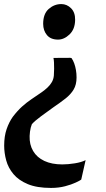

<svg xmlns="http://www.w3.org/2000/svg" viewBox="-26 -768 523 943"><path d="M325 -483Q333 -472 338.5 -456.8Q344 -441.5 347 -424Q350 -406.5 350 -387.5Q350 -352 335.5 -328Q321 -304 295.5 -284Q270 -264 235.5 -240.5Q205 -219 174.5 -196.2Q144 -173.5 130.5 -158Q127.5 -151 125 -141.2Q122.5 -131.5 121.2 -120.8Q120 -110 119.5 -100Q118 -58 136.8 -26.2Q155.5 5.5 192 22.5Q228.5 39.5 280 39.5Q308.5 39.5 341.2 34.2Q374 29 394.5 18.5L373 114Q367.5 118.5 346.2 128.5Q325 138.5 293.5 146.8Q262 155 224.5 155Q155 155 110.2 136.2Q65.5 117.5 40 87Q14.5 56.5 4.5 19.8Q-5.5 -17 -5.5 -53Q-5.5 -99 6.5 -133.8Q18.5 -168.5 37 -194.5Q60 -224.5 82.5 -244.8Q105 -265 128.8 -281Q152.5 -297 178 -314.5Q194 -325.5 207.2 -338Q220.5 -350.5 228.8 -365Q237 -379.5 238.5 -397Q239.5 -413.5 239.8 -430.2Q240 -447 239.2 -461Q238.5 -475 236.5 -483.5L318.5 -484ZM343 -670.5Q342.5 -625 315.8 -599.2Q289 -573.5 259 -573.5Q223 -573.5 204.5 -595.8Q186 -618 186 -651Q186 -700 213.2 -724Q240.5 -748 275 -748Q302.5 -748 323 -727.5Q343.5 -707 343 -670.5Z"/></svg>

Font: Merriweather 24pt SemiCondensed Black
Style: Italic
Weight: 900
Width: 4
Italic angle: -7.8°
Designer: Eben Sorkin
Foundry: Eben Sorkin
Version: Version 2.101